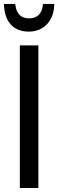

<svg xmlns="http://www.w3.org/2000/svg" viewBox="-28 -941 292 961"><path d="M71.3 0V-713.9H164.1V0ZM243.7 -921.4Q243.2 -878.4 226.8 -847.4Q210.4 -816.4 181.9 -799.6Q153.3 -782.7 115.7 -782.7Q60.1 -782.7 26.9 -817.4Q-6.3 -852.1 -8.3 -921.4H48.3Q50.8 -897.5 59.1 -881.3Q67.4 -865.2 82.3 -857.2Q97.2 -849.1 117.7 -849.1Q137.7 -849.1 152.6 -856.9Q167.5 -864.7 176.3 -880.9Q185.1 -897 187 -921.4Z"/></svg>

Font: Open Sans Condensed Medium
Style: Regular
Weight: 500
Width: 3
Designer: Monotype Design Team
Foundry: Monotype Imaging Inc.
Version: Version 3.000